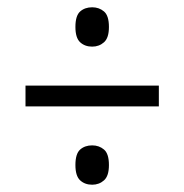

<svg xmlns="http://www.w3.org/2000/svg" viewBox="-20 -621 505 527"><path d="M233 -493Q213 -493 200 -505Q187 -517 187 -547Q187 -578 200 -589.5Q213 -601 233 -601Q252 -601 265.5 -589.5Q279 -578 279 -547Q279 -517 265.5 -505Q252 -493 233 -493ZM50 -329V-386H416V-329ZM233 -114Q213 -114 200 -126Q187 -138 187 -168Q187 -199 200 -210.5Q213 -222 233 -222Q252 -222 265.5 -210.5Q279 -199 279 -168Q279 -138 265.5 -126Q252 -114 233 -114Z"/></svg>

Font: Noto Serif Georgian Condensed
Style: Regular
Weight: 400
Width: 3
Designer: Monotype Design Team, Akaki Razmadze
Foundry: Google LLC
Version: Version 2.003; ttfautohint (v1.8.4.7-5d5b)